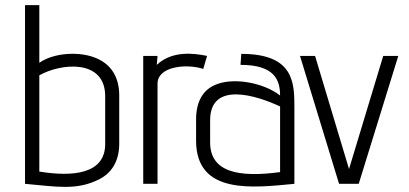

<svg xmlns="http://www.w3.org/2000/svg" viewBox="-20 -720 1601 752"><path d="M447 -346C447 -422 412 -467 362 -490C296 -521 190 -514 134 -474V-700H78V0C203 11 280 27 369 -18C414 -41 447 -85 447 -157ZM392 -156C392 -37 263 -27 134 -48V-425C219 -473 392 -490 392 -343Z M597 0V-392C597 -462 714 -471 776 -450L791 -501C738 -512 654 -522 594 -466L597 -501H541V0Z M1133 -298C1133 -394 1133 -509 925 -509L922 -466C1056 -466 1077 -406 1077 -346C1012 -397 888 -420 817 -385C776 -365 748 -324 748 -252V-169C748 45 974 15 1133 0ZM1077 -46C916 -24 803 -45 803 -162V-249C803 -405 988 -345 1077 -303Z M1385 0 1540 -501H1481L1347 -58L1214 -501H1155L1308 0Z"/></svg>

Font: Advent Pro
Style: Regular
Weight: 400
Designer: Andreas Kalpakidis
Foundry: Andreas Kalpakidis
Version: Version 2.002 2008